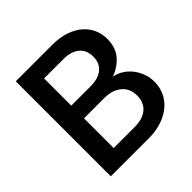

<svg xmlns="http://www.w3.org/2000/svg" viewBox="-182 -844 993 993"><g transform="rotate(-45 315.0 -347.5)"><path d="M467 -199Q467 -251 431.5 -280.5Q396 -310 339 -310H189V-93H343Q401 -93 434 -120.5Q467 -148 467 -199ZM449 -502Q449 -550 417.5 -576Q386 -602 330 -602H189V-403H330Q386 -403 417.5 -428.5Q449 -454 449 -502ZM581 -187Q581 -147 565.5 -113Q550 -79 520.5 -54Q491 -29 448.5 -14.5Q406 0 353 0H75V-695H340Q395 -695 437 -681Q479 -667 507.5 -642.5Q536 -618 550.5 -585.5Q565 -553 565 -516Q565 -453 531.5 -414Q498 -375 447 -357Q475 -352 499.5 -336.5Q524 -321 542 -298Q560 -275 570.5 -246.5Q581 -218 581 -187Z"/></g></svg>

Font: SVN-Poppins Medium
Style: Regular
Weight: 500
Designer: Ninad Kale (Devanagari), Jonny Pinhorn (Latin)
Foundry: Indian Type Foundry
Version: Version 3.002 2017; ttfautohint (v1.8.3)